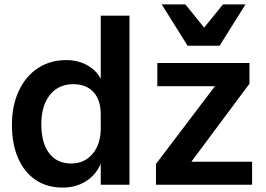

<svg xmlns="http://www.w3.org/2000/svg" viewBox="-20 -836 1202 869"><path d="M34 -271Q34 -358 65 -424.5Q96 -491 151.5 -527.5Q207 -564 279 -564Q333 -564 374.5 -541Q416 -518 436 -479V-765H566V0H436V-95Q415 -45 369.5 -16Q324 13 264 13Q193 13 141.5 -21.5Q90 -56 62 -120Q34 -184 34 -271ZM302 -96Q362 -96 399 -139.5Q436 -183 436 -256V-318Q436 -383 403.5 -419Q371 -455 311 -455Q245 -455 206 -406.5Q167 -358 167 -274Q167 -189 202.5 -142.5Q238 -96 302 -96ZM686 -94 953 -446H692V-551H1109V-457L846 -104H1121V0H686ZM712 -816H819L904 -711L989 -816H1091L974 -629H829Z"/></svg>

Font: Application Semibold
Style: Regular
Weight: 600
Designer: Wei Huang
Foundry: Wei Huang
Version: Version 0.012